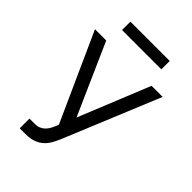

<svg xmlns="http://www.w3.org/2000/svg" viewBox="-262 -1023 1148 1148"><g transform="rotate(45 312.0 -449.5)"><path d="M126.4 -72.4H171.9Q191.8 -72.4 206.7 -78.5Q221.6 -84.5 232.8 -94.6Q244 -104.8 252 -117.5Q259.9 -130.3 265.6 -143.5L277 -170.5L25.6 -727.3H120.7L321 -275.6L504.3 -727.3H598L346.6 -117.9Q335.6 -92.3 322.6 -69.2Q309.7 -46.2 290.3 -28.6Q271 -11 242.9 -0.5Q214.8 9.9 173.3 9.9H126.4ZM475.9 -838.1H143.5V-909.1H475.9Z"/></g></svg>

Font: Interop
Style: Regular
Weight: 400
Designer: Rasmus Andersson, Google, Jang Haemin
Foundry: jhaemin
Version: Version 1.008